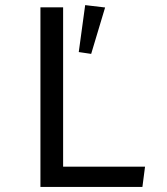

<svg xmlns="http://www.w3.org/2000/svg" viewBox="-20 -735 655 755"><path d="M540 0H139V-706.2H228.2V-79.5H550.3ZM289.7 -530.3 314.9 -714.9 393.3 -705.6 338.5 -523.1Z"/></svg>

Font: Fira Code
Style: Regular
Weight: 400
Designer: Carrois Corporate, Edenspiekermann AG, Nikita Prokopov
Foundry: Carrois Corporate, Edenspiekermann AG, Nikita Prokopov
Version: Version 5.002